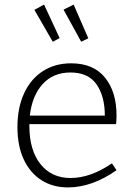

<svg xmlns="http://www.w3.org/2000/svg" viewBox="-20 -809 586 837"><path d="M468 -97 488 -67Q381 8 276 8Q211 8 161.5 -23Q112 -54 84 -113Q56 -172 56 -255Q56 -339 85 -402Q114 -465 167 -499Q220 -533 290 -533Q387 -533 437.5 -471Q488 -409 488 -306Q488 -285 486 -268H108V-261Q108 -154 156.5 -93.5Q205 -33 287 -33Q375 -33 468 -97ZM110 -305H437Q437 -389 401 -441Q365 -493 287 -493Q212 -493 166 -442.5Q120 -392 110 -305ZM240 -643 210 -627 130 -766 172 -789ZM365 -642 334 -627 257 -767 301 -789Z"/></svg>

Font: Bitter Pro Light
Style: Regular
Weight: 300
Designer: Sol Matas, and Bitter project Authors
Foundry: Sol Matas
Version: Version 1.010